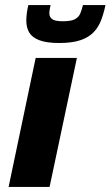

<svg xmlns="http://www.w3.org/2000/svg" viewBox="-20 -739 437 759"><path d="M14 0 121 -510H284L176 0ZM214 -569Q164 -569 135.5 -580Q107 -591 95.5 -610.5Q84 -630 84 -657Q84 -671 86 -686.5Q88 -702 92 -719H180Q178 -710 176.5 -701.5Q175 -693 175 -687Q175 -672 186 -663.5Q197 -655 229 -655Q261 -655 276 -663Q291 -671 297 -685Q303 -699 308 -719H397Q390 -686 379.5 -658.5Q369 -631 349.5 -611Q330 -591 297.5 -580Q265 -569 214 -569Z"/></svg>

Font: Saira Thin
Style: Bold Italic
Weight: 700
Italic angle: -12°
Version: Version 1.101